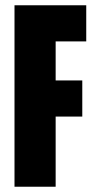

<svg xmlns="http://www.w3.org/2000/svg" viewBox="-20 -708 361 728"><path d="M35 0V-688H307V-551H191V-403H292V-266H191V0Z"/></svg>

Font: Saira ExtraCondensed Black
Style: Regular
Weight: 900
Width: 2
Designer: Hector Gatti with collaboration of the Omnibus-Type team
Foundry: Omnibus-Type
Version: Version 1.101